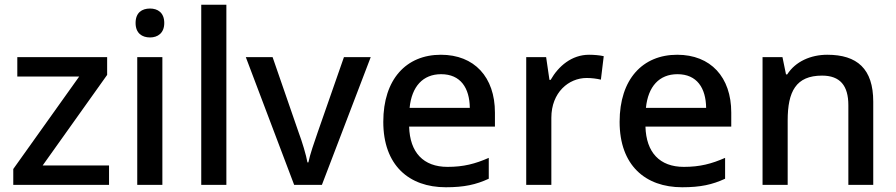

<svg xmlns="http://www.w3.org/2000/svg" viewBox="-20 -780 3782 810"><path d="M440 0V-82H160L432 -464V-539H53V-457H314L36 -67V0Z M613 -744C579 -744 552 -727 552 -683C552 -640 579 -622 613 -622C645 -622 673 -640 673 -683C673 -727 645 -744 613 -744ZM665 -539H559V0H665Z M935 0V-760H829V0Z M1221 0H1338L1544 -539H1431L1320 -221C1307 -184 1287 -126 1281 -95H1277C1272 -125 1254 -184 1240 -221L1130 -539H1017Z M1840 -549C1694 -549 1597 -446 1597 -266C1597 -83 1705 10 1861 10C1938 10 1988 -1 2042 -26V-114C1985 -89 1936 -76 1868 -76C1766 -76 1709 -137 1706 -246H2068V-305C2068 -455 1981 -549 1840 -549ZM1841 -467C1923 -467 1961 -409 1962 -325H1708C1717 -415 1764 -467 1841 -467Z M2465 -549C2392 -549 2336 -501 2303 -443H2298L2284 -539H2200V0H2306V-283C2306 -390 2379 -451 2455 -451C2477 -451 2498 -448 2515 -444L2527 -543C2510 -547 2485 -549 2465 -549Z M2837 -549C2691 -549 2594 -446 2594 -266C2594 -83 2702 10 2858 10C2935 10 2985 -1 3039 -26V-114C2982 -89 2933 -76 2865 -76C2763 -76 2706 -137 2703 -246H3065V-305C3065 -455 2978 -549 2837 -549ZM2838 -467C2920 -467 2958 -409 2959 -325H2705C2714 -415 2761 -467 2838 -467Z M3470 -549C3401 -549 3336 -521 3301 -466H3296L3281 -539H3197V0H3303V-272C3303 -394 3338 -461 3448 -461C3524 -461 3559 -419 3559 -336V0H3664V-351C3664 -490 3596 -549 3470 -549Z"/></svg>

Font: Noto Sans Cherokee Medium
Style: Regular
Weight: 500
Designer: Monotype Design Team
Foundry: Monotype Imaging Inc.
Version: Version 2.001